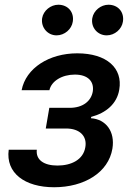

<svg xmlns="http://www.w3.org/2000/svg" viewBox="-20 -777 551 808"><path d="M134.9 -147H16.7C3.2 -48.7 84.5 11 207.7 11C334.9 11 436.4 -51.1 453.1 -151.6C464.8 -223.7 425.8 -275.2 362.6 -279.5L364 -285.2C426.1 -301.5 472.3 -340.2 481.9 -399.9C497.5 -490.4 429 -552.6 305 -552.6C186.8 -552.6 88.8 -490.4 71 -397.4H187.9C196.4 -436.1 241.1 -463.1 295.1 -463.1C349.8 -463.1 377.1 -434.3 370.4 -391.7C363.6 -352.3 329.5 -323.2 273.4 -323.2H187.5L172.6 -236.2H258.5C315.3 -236.2 347.3 -204.2 339.1 -157.7C330.6 -104.8 280.2 -80.3 221.9 -80.3C164.8 -80.3 130 -104 134.9 -147ZM157.3 -700.3C151.6 -661.9 180 -628.2 218 -628.2C252.1 -628.2 281.6 -654.5 286.2 -685.4C293 -725.5 266.3 -757.1 225.5 -757.1C193.9 -757.1 162.6 -733 157.3 -700.3ZM368.3 -700.3C361.9 -660.9 391 -628.2 429 -628.2C463.1 -628.2 492.5 -654.5 497.2 -685.4C503.9 -725.5 477.3 -757.1 436.4 -757.1C404.8 -757.1 373.9 -733 368.3 -700.3Z"/></svg>

Font: Magic Ui Pro Semi Bold
Style: Italic
Weight: 600
Italic angle: -9.39999°
Designer: Stefan Endress, Andreas Faust
Version: Version 1.000;FEAKit 1.0